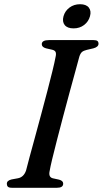

<svg xmlns="http://www.w3.org/2000/svg" viewBox="-20 -890 487 910"><path d="M215.5 -80.5Q208 -49 232.5 -44.5L260 -38.5Q279.5 -33.5 279.5 -19.5Q279.5 0 250 0H37Q22.5 0 17.5 -5Q12.5 -10 12.5 -18Q11.5 -34 34.5 -39.5L64.5 -45Q92.5 -50 103.5 -82Q109 -104.5 120.2 -145.8Q131.5 -187 145.8 -239.5Q160 -292 175.2 -348.2Q190.5 -404.5 204.2 -457.5Q218 -510.5 228.5 -553.2Q239 -596 243.5 -620.5Q247 -635.5 243.5 -643.5Q240 -651.5 226.5 -654.5L198 -661Q178 -666.5 178 -680.5Q178 -700 212.5 -700H423Q437 -700 442 -695.5Q447 -691 447 -683.5Q447 -667.5 423 -661L391 -653.5Q376 -650 368.5 -643.5Q361 -637 356 -621.5Q349 -596 336.8 -550.8Q324.5 -505.5 309.2 -450Q294 -394.5 278.8 -336.5Q263.5 -278.5 250 -226.2Q236.5 -174 227.2 -135.2Q218 -96.5 215.5 -80.5ZM328.5 -755.5Q299.5 -755.5 286.8 -771.2Q274 -787 281 -813Q288 -838 309.2 -854Q330.5 -870 359.5 -870Q388.5 -870 401 -854Q413.5 -838 406.5 -813Q399.5 -787.5 378.5 -771.5Q357.5 -755.5 328.5 -755.5Z"/></svg>

Font: Fraunces 9pt S000
Style: Italic
Weight: 400
Italic angle: -16°
Version: Version 1.000; ttfautohint (v1.8.3)